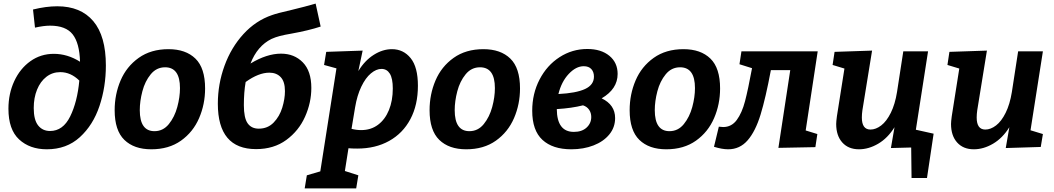

<svg xmlns="http://www.w3.org/2000/svg" viewBox="-20 -820 5875 1070"><path d="M570 -455Q570 -336 534.5 -229.5Q499 -123 425 -55.5Q351 12 241 12Q146 12 86.5 -43Q27 -98 27 -214Q27 -298 59.5 -368Q92 -438 149.5 -479Q207 -520 280 -520Q356 -520 426 -476Q423 -580 385 -628.5Q347 -677 259 -677Q224 -677 175 -666L164 -767Q237 -785 299 -785Q430 -785 500 -702Q570 -619 570 -455ZM422 -371Q374 -418 316 -418Q272 -418 238.5 -392Q205 -366 186.5 -320.5Q168 -275 168 -218Q168 -152 192.5 -121Q217 -90 259 -90Q331 -90 371 -171Q411 -252 422 -371Z M1123 -327Q1123 -239 1089.5 -161.5Q1056 -84 988.5 -36Q921 12 823 12Q727 12 673 -40.5Q619 -93 619 -206Q619 -294 652 -371.5Q685 -449 753 -497.5Q821 -546 919 -546Q1015 -546 1069 -493.5Q1123 -441 1123 -327ZM759 -206Q759 -89 841 -89Q889 -89 921 -128.5Q953 -168 968 -223.5Q983 -279 983 -329Q983 -445 900 -445Q852 -445 820 -406Q788 -367 773.5 -311.5Q759 -256 759 -206Z M1715 -330Q1715 -248 1680 -169.5Q1645 -91 1575.5 -40Q1506 11 1407 11Q1194 11 1194 -242Q1194 -351 1231 -453Q1268 -555 1336.5 -630Q1405 -705 1496 -736Q1523 -746 1606 -765Q1681 -783 1739 -800L1767 -672Q1700 -650 1606 -633Q1565 -626 1540 -619.5Q1515 -613 1493 -603Q1414 -564 1376 -466Q1467 -521 1546 -521Q1620 -521 1667.5 -472.5Q1715 -424 1715 -330ZM1568 -312Q1568 -365 1544.5 -390Q1521 -415 1481 -415Q1421 -415 1349 -363Q1339 -306 1339 -234Q1339 -163 1360 -133Q1381 -103 1422 -103Q1472 -103 1505 -137Q1538 -171 1553 -220Q1568 -269 1568 -312Z M1971 8Q1939 8 1922 6L1902 133L1977 157L1965 230H1678L1690 157L1765 135L1855 -439L1786 -458L1798 -531L2001 -538L1977 -424Q2013 -483 2063 -514.5Q2113 -546 2164 -546Q2228 -546 2268.5 -496Q2309 -446 2309 -342Q2309 -235 2267 -156Q2225 -77 2148.5 -34.5Q2072 8 1971 8ZM1959 -222 1939 -102Q1966 -95 1993 -95Q2047 -95 2086.5 -124.5Q2126 -154 2147.5 -206.5Q2169 -259 2169 -327Q2169 -383 2152.5 -409.5Q2136 -436 2106 -436Q2077 -436 2047 -411Q2017 -386 1993.5 -337Q1970 -288 1959 -222Z M2878 -327Q2878 -239 2844.5 -161.5Q2811 -84 2743.5 -36Q2676 12 2578 12Q2482 12 2428 -40.5Q2374 -93 2374 -206Q2374 -294 2407 -371.5Q2440 -449 2508 -497.5Q2576 -546 2674 -546Q2770 -546 2824 -493.5Q2878 -441 2878 -327ZM2514 -206Q2514 -89 2596 -89Q2644 -89 2676 -128.5Q2708 -168 2723 -223.5Q2738 -279 2738 -329Q2738 -445 2655 -445Q2607 -445 2575 -406Q2543 -367 2528.5 -311.5Q2514 -256 2514 -206Z M3408 -162Q3408 -110 3375.5 -70.5Q3343 -31 3287.5 -9.5Q3232 12 3164 12Q3060 12 3003 -40.5Q2946 -93 2946 -203Q2946 -298 2987 -377Q3028 -456 3098.5 -501.5Q3169 -547 3253 -547Q3330 -547 3376 -509Q3422 -471 3422 -408Q3422 -324 3333 -272Q3408 -236 3408 -162ZM3092 -296Q3191 -301 3240.5 -324Q3290 -347 3290 -393Q3290 -419 3275.5 -435Q3261 -451 3233 -451Q3190 -451 3149.5 -408Q3109 -365 3092 -296ZM3275 -168Q3275 -191 3263 -208.5Q3251 -226 3229 -233Q3166 -217 3083 -212Q3084 -85 3178 -85Q3223 -85 3249 -109Q3275 -133 3275 -168Z M3993 -327Q3993 -239 3959.5 -161.5Q3926 -84 3858.5 -36Q3791 12 3693 12Q3597 12 3543 -40.5Q3489 -93 3489 -206Q3489 -294 3522 -371.5Q3555 -449 3623 -497.5Q3691 -546 3789 -546Q3885 -546 3939 -493.5Q3993 -441 3993 -327ZM3629 -206Q3629 -89 3711 -89Q3759 -89 3791 -128.5Q3823 -168 3838 -223.5Q3853 -279 3853 -329Q3853 -445 3770 -445Q3722 -445 3690 -406Q3658 -367 3643.5 -311.5Q3629 -256 3629 -206Z M4537 -534 4470 -93 4535 -73 4524 0 4318 4 4384 -429H4276Q4247 -274 4218.5 -181Q4190 -88 4146.5 -38Q4103 12 4038 12Q4004 12 3959 -2L3986 -114Q4002 -112 4010 -112Q4057 -112 4086 -151.5Q4115 -191 4132 -256Q4149 -321 4171 -440L4101 -462L4112 -534Z M5084 -97 5183 -75 5146 172H5060L5058 2L4945 5L4965 -111Q4927 -50 4874 -19Q4821 12 4767 12Q4708 12 4674 -26Q4640 -64 4640 -129Q4640 -142 4644 -172L4686 -438L4620 -458L4631 -531L4840 -538L4786 -205Q4783 -184 4783 -165Q4783 -98 4831 -98Q4861 -98 4891 -121Q4921 -144 4944.5 -191.5Q4968 -239 4979 -307L5014 -534H5152Z M5792 -534 5723 -94 5792 -73 5780 -1 5585 5 5605 -111Q5567 -50 5514 -19Q5461 12 5407 12Q5348 12 5314 -26Q5280 -64 5280 -129Q5280 -142 5284 -172L5326 -438L5260 -458L5271 -531L5480 -538L5426 -205Q5423 -184 5423 -165Q5423 -98 5471 -98Q5501 -98 5531 -121Q5561 -144 5584.5 -191.5Q5608 -239 5619 -307L5654 -534Z"/></svg>

Font: Bitter Pro
Style: Bold Italic
Weight: 700
Italic angle: -9°
Designer: Sol Matas, and Bitter project Authors
Foundry: Sol Matas
Version: Version 1.010